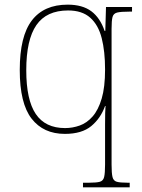

<svg xmlns="http://www.w3.org/2000/svg" viewBox="-20 -566 612 826"><path d="M337 240V220H365Q395 220 409.5 216Q424 212 428 195.5Q432 179 432 142V31Q432 -2 432 -30.5Q432 -59 432.5 -80Q433 -101 434 -110H432Q413 -57 372.5 -23.5Q332 10 259 10Q167 10 116 -55.5Q65 -121 65 -265Q65 -410 117 -478Q169 -546 271 -546Q335 -546 373 -517.5Q411 -489 430 -433H433L436 -536H548V-516H537Q500 -516 484 -512Q468 -508 464 -492.5Q460 -477 460 -442V142Q460 179 464 195.5Q468 212 482.5 216Q497 220 527 220H538V240ZM260 -15Q292 -15 323 -26Q354 -37 378.5 -65Q403 -93 417.5 -142Q432 -191 432 -267Q432 -345 417.5 -402Q403 -459 368 -490Q333 -521 273 -521Q180 -521 136.5 -458Q93 -395 93 -264Q93 -136 134 -75.5Q175 -15 260 -15Z"/></svg>

Font: Noto Serif Kannada Thin
Style: Regular
Weight: 250
Version: Version 2.003